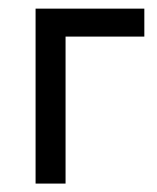

<svg xmlns="http://www.w3.org/2000/svg" viewBox="-20 -436 373 456"><path d="M64.5 -415.5H322.8V-349.1H135.7V0H64.5Z"/></svg>

Font: NMS Futura Pro Book
Style: Regular
Weight: 400
Designer: Blend3rman
Version: Version 0.1